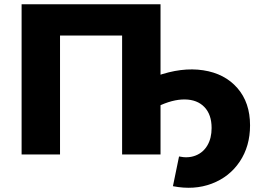

<svg xmlns="http://www.w3.org/2000/svg" viewBox="-20 -720 1212 895"><path d="M80.7 -700H728.3V0H549.2V-595L589.6 -554.3H219.4L259.8 -595V0H80.7ZM966.4 -123.2Q966.4 -185.9 933 -220.8Q899.6 -255.7 841.7 -256.4Q783.8 -257.1 713.6 -222.8L708.3 -365.1Q826.8 -407.8 927.3 -392.4Q1027.8 -377.1 1086.7 -309.4Q1145.6 -241.8 1145.6 -135.7Q1145.6 -38.4 1097.6 33.2Q1049.7 104.8 967.2 136.1Q884.8 167.3 786.1 147.9L814.6 9.4Q857.7 18.7 892.6 4.7Q927.6 -9.3 947 -42.7Q966.4 -76.1 966.4 -123.2Z"/></svg>

Font: iiserrat Thin
Style: Regular
Weight: 100
Designer: Akira Ohta
Foundry: Akira Ohta
Version: Version 1.200;Glyphs 3.3.1 (3343)